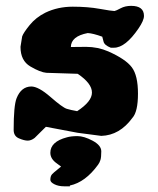

<svg xmlns="http://www.w3.org/2000/svg" viewBox="-20 -457 552 672"><path d="M204.6 195.1Q184.6 195.1 170.4 187.9Q156.2 180.8 156.2 172.4Q156.2 158.8 162.8 152.2Q169.4 145.6 179.4 137.8Q189.5 130 193.8 126Q189 122.4 179.2 115.2Q156.2 99.3 156.2 77.7Q156.2 38.9 213.9 23.7Q228.5 19.4 251.2 19.4Q273.9 19.4 304.2 35.5Q334.5 51.7 334.5 72.7Q334.5 93.7 331.5 103Q328.6 112.4 323.2 119.6Q278.8 180.8 224.6 192.3V195.1ZM439 -436.5Q483.9 -436.5 483.9 -401.4Q483.9 -385.3 464.8 -357.4Q418.9 -290 378.9 -290H367.7Q345.2 -298.8 342.3 -311.8Q339.4 -324.7 337.9 -328.6Q305.7 -340.3 287.1 -341.3Q228.5 -330.1 228 -292.5H231.9Q240.7 -293 281.5 -293Q322.3 -293 359.4 -276.9Q419.9 -250 441.4 -221.4Q462.9 -192.9 462.9 -129.4Q462.9 -65.9 443.4 -44.4Q398.9 16.6 334.5 18.6L252 7.8L140.6 -13.2L101.1 25.9Q88.9 35.2 76.9 35.2Q64.9 35.2 46.4 27.3Q27.8 19.5 27.8 -2.4Q27.8 -87.4 38.1 -113.3Q54.2 -153.8 89.4 -154.3Q114.7 -154.3 157 -117.4Q199.2 -80.6 213.6 -76.2Q228 -71.8 250 -67.9Q301.8 -101.6 301.8 -132.8Q301.8 -132.8 301.8 -133.3Q301.8 -165 252 -198.7L144.5 -202.1H142.6Q120.6 -204.1 86.2 -224.4Q51.8 -244.6 51.8 -292.5V-293.5L57.6 -329.6Q62 -342.3 83.7 -369.1Q105.5 -396 138.7 -412.6Q182.1 -433.6 234.6 -433.6Q287.1 -433.6 329.1 -426Q371.1 -418.5 379.9 -418.5H380.9Q386.2 -419.4 402.1 -428Q418 -436.5 439 -436.5Z"/></svg>

Font: Drukaatie burti
Style: Heavy
Weight: 800
Version: Version 0.14